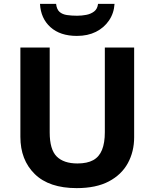

<svg xmlns="http://www.w3.org/2000/svg" viewBox="-20 -1010 796 989"><path d="M671 -303Q671 -229 638.5 -169.5Q606 -110 540.5 -75.5Q475 -41 375 -41Q233 -41 159 -113.5Q85 -186 85 -305V-765H236V-328Q236 -240 272 -204Q308 -168 379 -168Q429 -168 460 -185Q491 -202 505.5 -238Q520 -274 520 -329V-765H671ZM570 -990Q567 -942 541.5 -904.5Q516 -867 474 -846Q432 -825 376 -825Q290 -825 240 -870Q190 -915 186 -990H269Q272 -962 286.5 -949Q301 -936 325 -932.5Q349 -929 377 -929Q401 -929 424.5 -933.5Q448 -938 465 -951Q482 -964 485 -990Z"/></svg>

Font: Noto Sans Tamil UI
Style: Regular
Weight: 400
Designer: Jelle Bosma - Monotype Design Team
Foundry: Monotype Imaging Inc.
Version: Version 2.004